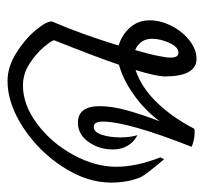

<svg xmlns="http://www.w3.org/2000/svg" viewBox="-36 -499 542 510"><g transform="rotate(-90 235.0 -244.0)"><path d="M436 -117Q436 -89 421.5 -60Q407 -31 383 -12Q359 7 334 7Q287 7 287 -77Q287 -99 304 -155Q257 -139 217.5 -98Q178 -57 148 1Q145 2 137 2Q128 2 117 -0.5Q106 -3 100 -6Q167 -176 167 -242Q167 -266 153 -266Q139 -266 132 -244.5Q125 -223 125 -195Q125 -170 131 -150Q114 -158 103.5 -175Q93 -192 93 -215Q93 -252 113 -280Q133 -308 164 -308Q208 -308 208 -250Q208 -219 197.5 -180Q187 -141 168 -91Q197 -130 237.5 -159Q278 -188 318 -199Q338 -258 383 -371Q383 -377 365.5 -398Q348 -419 321 -436.5Q294 -454 263 -454Q211 -454 160.5 -416Q110 -378 78.5 -320Q47 -262 47 -206Q47 -153 72 -89L67 -79L48 -102Q44 -107 34.5 -119Q25 -131 19 -142Q5 -176 5 -220Q5 -284 46.5 -348Q88 -412 151.5 -453.5Q215 -495 275 -495Q312 -495 349 -472Q386 -449 410 -420Q434 -391 433 -377Q400 -301 369 -200Q398 -191 417 -169.5Q436 -148 436 -117ZM387 -111Q387 -143 357 -156Q344 -111 341 -92Q337 -74 337 -62Q337 -41 350 -41Q365 -41 376 -65Q387 -89 387 -111Z"/></g></svg>

Font: Charmonman
Style: Regular
Weight: 400
Designer: Ekaluck Peanpanawate
Foundry: Cadson Demak Co.,Ltd.
Version: Version 1.000; ttfautohint (v1.6)